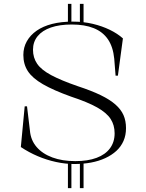

<svg xmlns="http://www.w3.org/2000/svg" viewBox="-20 -835 755 995"><path d="M394 140V0H413V140ZM332 140V0H350V140ZM332 -716V-815H350V-716ZM394 -716V-815H413V-716ZM364 15Q319 15 270.5 4.5Q222 -6 176 -25.5Q130 -45 88 -73L108 -284H120L135 -159Q139 -109 169.5 -73.5Q200 -38 251.5 -19Q303 0 370 0Q435 0 480.5 -17Q526 -34 550 -66.5Q574 -99 574 -144Q574 -187 553 -219Q532 -251 483 -278.5Q434 -306 349 -334Q257 -367 202.5 -398.5Q148 -430 124.5 -466Q101 -502 101 -550Q101 -589 119 -621Q137 -653 170 -676Q203 -699 250 -711Q297 -723 357 -723Q412 -723 460.5 -711.5Q509 -700 549 -680.5Q589 -661 617 -636L591 -443H579L572 -531Q566 -592 539.5 -631Q513 -670 466 -689Q419 -708 352 -708Q289 -708 244 -692.5Q199 -677 175 -647.5Q151 -618 151 -577Q151 -536 172.5 -504.5Q194 -473 245.5 -445.5Q297 -418 384 -388Q454 -365 501.5 -342Q549 -319 578 -293.5Q607 -268 620 -238.5Q633 -209 633 -171Q633 -134 620 -104.5Q607 -75 583 -53Q559 -31 525.5 -15.5Q492 0 451.5 7.5Q411 15 364 15Z"/></svg>

Font: Kalnia Thin Light
Style: Regular
Weight: 300
Version: Version 1.105